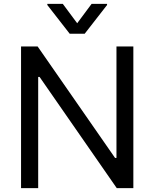

<svg xmlns="http://www.w3.org/2000/svg" viewBox="-20 -966 793 986"><path d="M664.8 -727.3H578.1V-154.8H571L173.3 -727.3H88.1V0H176.1V-571H183.2L579.5 0H664.8ZM302.6 -946H223V-940.3L338.1 -792.6H414.8L529.8 -940.3V-946H450.3L376.4 -846.6Z"/></svg>

Font: Karasuma Gothic
Style: Regular
Weight: 400
Designer: Rasmus Andersson, Ryoko Nishizuka
Foundry: Genbu
Version: Version 1.00